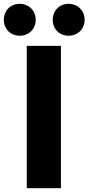

<svg xmlns="http://www.w3.org/2000/svg" viewBox="-54 -985 463 1005"><path d="M86 0H265V-745H86ZM49 -798C98 -798 133 -834 133 -882C133 -928 98 -965 49 -965C0 -965 -34 -928 -34 -882C-34 -834 0 -798 49 -798ZM305 -798C354 -798 389 -834 389 -882C389 -928 354 -965 305 -965C256 -965 222 -928 222 -882C222 -834 256 -798 305 -798Z"/></svg>

Font: Noto Sans JP Black
Style: Regular
Weight: 900
Designer: Ryoko NISHIZUKA 西塚涼子 (kana, bopomofo & ideographs); Paul D. Hunt (Latin, Greek & Cyrillic); Sandoll Communications 산돌커뮤니
Foundry: Adobe
Version: Version 2.002;hotconv 1.0.116;makeotfexe 2.5.65601